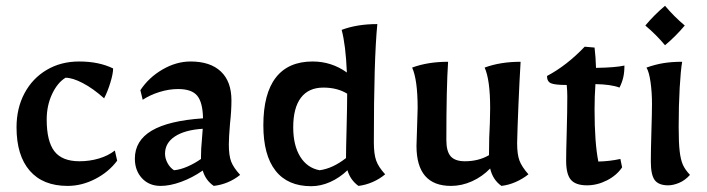

<svg xmlns="http://www.w3.org/2000/svg" viewBox="-20 -630 2436 662"><path d="M37 -191Q37 -257 64.5 -308.5Q92 -360 141 -389Q190 -418 253 -418Q321 -418 370 -394Q370 -376 360.5 -345Q351 -314 339 -291Q301 -325 265.5 -343.5Q230 -362 206 -362Q178 -345 159.5 -305.5Q141 -266 141 -218Q141 -143 167.5 -108.5Q194 -74 254 -74Q289 -74 321 -83.5Q353 -93 376 -111L384 -76Q355 -37 308.5 -13Q262 11 213 11Q128 11 82.5 -41.5Q37 -94 37 -191Z M445 -83Q445 -145 503 -179.5Q561 -214 680 -222Q679 -277 660 -300Q641 -323 594 -323Q563 -323 530.5 -313Q498 -303 472 -286L464 -319Q493 -363 540.5 -390.5Q588 -418 637 -418Q705 -418 741.5 -383.5Q778 -349 778 -284Q778 -248 773 -203Q769 -155 769 -132Q769 -94 777 -73Q785 -52 808 -27Q768 5 717 11Q689 -8 679 -42Q643 -17 604.5 -3Q566 11 534 11Q494 11 469.5 -15.5Q445 -42 445 -83ZM673 -82V-89Q673 -118 676 -146L679 -186Q617 -182 583 -159.5Q549 -137 549 -100Q549 -84 557.5 -68Q566 -52 580 -43Q602 -45 627 -56Q652 -67 673 -82Z M888 -198Q888 -307 931 -362.5Q974 -418 1058 -418Q1123 -418 1176 -380Q1172 -475 1158 -527Q1211 -547 1281 -547Q1269 -425 1269 -139Q1269 -99 1277 -76.5Q1285 -54 1308 -29Q1289 -13 1265 -2.5Q1241 8 1216 11Q1188 -9 1178 -43Q1151 -17 1118.5 -2.5Q1086 12 1053 12Q972 12 930 -41.5Q888 -95 888 -198ZM1173 -85Q1173 -115 1175 -187Q1177 -265 1177 -307Q1143 -328 1095 -328Q1044 -328 1017.5 -293Q991 -258 991 -191Q991 -129 1015 -90Q1039 -51 1082 -43Q1127 -49 1173 -85Z M1416 -127 1418 -190 1420 -257Q1420 -355 1401 -397Q1455 -417 1525 -417Q1519 -329 1519 -147Q1519 -108 1534 -91Q1549 -74 1583 -74Q1630 -74 1666 -95Q1666 -158 1669 -206L1670 -257Q1670 -355 1651 -397Q1705 -417 1775 -417Q1771 -351 1767.5 -267.5Q1764 -184 1763 -137Q1763 -98 1771 -76.5Q1779 -55 1802 -29Q1782 -13 1758 -2.5Q1734 8 1709 11Q1679 -10 1670 -49Q1643 -21 1607.5 -5Q1572 11 1535 11Q1416 11 1416 -127Z M1932 -76Q1932 -106 1934 -174Q1936 -248 1936 -297Q1936 -317 1934 -337Q1893 -337 1879.5 -343Q1866 -349 1866 -368Q1934 -404 1996 -469L2030 -466Q2034 -432 2035 -396Q2102 -397 2133 -404Q2133 -381 2129 -363.5Q2125 -346 2116 -328Q2087 -339 2033 -340Q2030 -298 2030 -252Q2030 -138 2043 -73Q2083 -74 2119 -82L2125 -53Q2106 -25 2072.5 -8Q2039 9 2004 9Q1965 9 1948.5 -10Q1932 -29 1932 -76Z M2224 -73Q2224 -110 2226 -178Q2228 -242 2228 -272Q2228 -312 2223 -347Q2218 -382 2209 -397Q2240 -408 2268.5 -412.5Q2297 -417 2332 -417Q2327 -388 2323.5 -327.5Q2320 -267 2320 -192Q2320 -137 2323.5 -108Q2327 -79 2334.5 -62Q2342 -45 2359 -27Q2342 -8 2321.5 0.5Q2301 9 2284 9Q2251 9 2237.5 -9Q2224 -27 2224 -73ZM2205 -542Q2236 -579 2273 -610Q2304 -573 2341 -542Q2310 -505 2273 -474Q2242 -511 2205 -542Z"/></svg>

Font: Mirza Medium
Style: Regular
Weight: 500
Designer: Arabic design by Kourosh Beigpour, Latin design by Eduardo Tunni, engineering by Lasse Fister
Version: Version 1.0010g